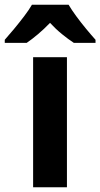

<svg xmlns="http://www.w3.org/2000/svg" viewBox="-69 -786 421 806"><path d="M212 0H70V-546H212ZM219 -766Q232 -744 251.5 -717.5Q271 -691 292.5 -665Q314 -639 332 -619V-606H241Q218 -621 191.5 -642.5Q165 -664 141 -690Q116 -664 90.5 -642.5Q65 -621 43 -606H-49V-619Q-32 -638 -10 -664.5Q12 -691 32.5 -718Q53 -745 65 -766Z"/></svg>

Font: Noto Sans Ethiopic SemiCondensed
Style: Bold
Weight: 700
Width: 4
Designer: Monotype Design Team
Foundry: Monotype Imaging Inc.
Version: Version 2.102; ttfautohint (v1.8.4.7-5d5b)